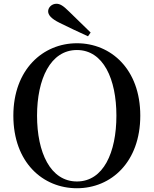

<svg xmlns="http://www.w3.org/2000/svg" viewBox="-20 -983 817 1021"><path d="M462 -810C423 -848 384 -886 348 -921C316 -953 299 -963 280 -963C255 -963 236 -943 236 -923C236 -904 251 -884 298 -861C347 -837 397 -813 448 -790ZM389 18C571 18 726 -121 726 -368C726 -615 570 -753 389 -753C208 -753 51 -613 51 -368C51 -119 208 18 389 18ZM389 -18C248 -18 177 -172 177 -368C177 -562 248 -717 389 -717C530 -717 599 -562 599 -368C599 -172 530 -18 389 -18Z"/></svg>

Font: Noto Serif CJK HK SemiBold
Style: Regular
Weight: 600
Designer: Ryoko NISHIZUKA 西塚涼子 (kana & ideographs); Frank Grießhammer (Latin, Greek & Cyrillic); Wenlong ZHANG 张文龙 (bopomofo); San
Foundry: Adobe
Version: Version 2.001;hotconv 1.1.0;makeotfexe 2.6.0